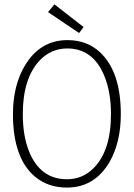

<svg xmlns="http://www.w3.org/2000/svg" viewBox="-20 -849 610 876"><path d="M531.2 -328.1Q531.2 -521.5 436.5 -610.4Q377 -666 288.1 -666Q164.1 -666 94.7 -551.8Q39.1 -460 39.1 -328.1Q39.1 -127.9 139.6 -43Q199.2 6.8 285.2 6.8Q411.1 6.8 479.5 -109.4Q531.2 -199.2 531.2 -328.1ZM84 -328.1Q84 -491.2 161.1 -573.2Q212.9 -627.9 287.1 -627.9Q403.3 -627.9 455.1 -504.9Q486.3 -430.7 486.3 -328.1Q486.3 -160.2 406.2 -81.1Q356.4 -31.2 285.2 -31.2Q165 -31.2 113.3 -156.2Q84 -228.5 84 -328.1ZM199.2 -793.9 228.5 -829.1 361.3 -725.6 340.8 -698.2Z"/></svg>

Font: Yaldevi Colombo ExtraLight
Style: Regular
Weight: 275
Designer: Sol Matas, Denzil Rajitha, Kosala Senevirathne and Pathum Egodawatta
Foundry: Mooniak
Version: Version 1.020 ; ttfautohint (v1.6)